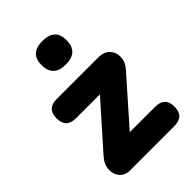

<svg xmlns="http://www.w3.org/2000/svg" viewBox="-218 -830 923 923"><g transform="rotate(-45 243.5 -369.0)"><path d="M248 -578Q163 -578 163 -659Q163 -738 248 -738Q333 -738 333 -659Q333 -578 248 -578ZM106 0Q71 0 52.5 -23Q34 -46 36.5 -78.5Q39 -111 65 -139L262 -361H99Q33 -361 33 -427Q33 -492 99 -492H382Q422 -492 442 -469Q462 -446 460 -414Q458 -382 432 -354L235 -131H407Q474 -131 474 -66Q474 0 407 0Z"/></g></svg>

Font: Chiron GoRound TC H
Style: Regular
Weight: 900
Designer: Ryoko NISHIZUKA 西塚涼子 (kana, bopomofo & ideographs); Paul D. Hunt (Latin, Greek & Cyrillic); Sandoll Communications 산돌커뮤니
Foundry: Adobe
Version: Version 1.000;hotconv 1.1.1;makeotfexe 2.6.0